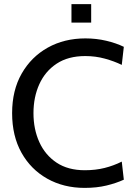

<svg xmlns="http://www.w3.org/2000/svg" viewBox="-20 -901 656 935"><path d="M392 14Q290 14 210 -31Q130 -76 84.5 -157.5Q39 -239 39 -350Q39 -461 85.5 -542.5Q132 -624 212.5 -669Q293 -714 396 -714Q449 -714 497.5 -702.5Q546 -691 583 -673L573 -585Q536 -603 490.5 -615.5Q445 -628 395 -628Q312 -628 256 -591Q200 -554 171.5 -491Q143 -428 143 -350Q143 -272 171.5 -209Q200 -146 255.5 -109Q311 -72 393 -72Q445 -72 489 -83Q533 -94 573 -114L583 -26Q546 -9 498.5 2.5Q451 14 392 14ZM328 -791V-881H424V-791Z"/></svg>

Font: Cabin VF Beta
Style: Regular
Weight: 400
Designer: Pablo Impallari
Foundry: Pablo Impallari. http://www.impallari.com Igino Marini. http://www.ikern.com
Version: Version 2.200